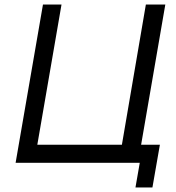

<svg xmlns="http://www.w3.org/2000/svg" viewBox="-20 -720 778 849"><path d="M145 -80H519L625 -700H711L604 -80H687L654 109H579L598 0H49L170 -700H252Z"/></svg>

Font: Von Book
Style: Italic
Weight: 400
Version: Version 4.000; ttfautohint (v1.8.4.7-5d5b)